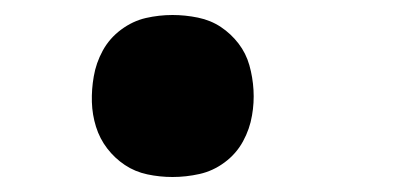

<svg xmlns="http://www.w3.org/2000/svg" viewBox="-20 -228 540 256"><path d="M210 8Q193 8 176.5 4.5Q160 1 146.5 -8Q133 -17 123 -30Q113 -43 108 -59Q103 -75 102.5 -92Q102 -109 105 -126Q108 -144 117 -160.5Q126 -177 141.5 -188.5Q157 -200 174.5 -204Q192 -208 210 -208Q227 -208 244 -204.5Q261 -201 274.5 -192Q288 -183 298 -170Q308 -157 312.5 -141Q317 -125 318 -108Q319 -91 316 -74Q313 -56 304 -39.5Q295 -23 279.5 -11.5Q264 0 246 4Q228 8 210 8Z"/></svg>

Font: Iosevka Heavy Oblique
Style: Regular
Weight: 900
Italic angle: -9°
Monospace: yes
Designer: Belleve Invis
Foundry: Belleve Invis
Version: Version 32.5.0; ttfautohint (v1.8.4)